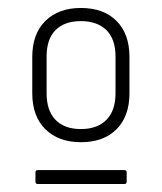

<svg xmlns="http://www.w3.org/2000/svg" viewBox="-20 -686 407 482"><path d="M183 -329Q127 -329 94 -361.5Q61 -394 61 -452V-543Q61 -601 94 -633.5Q127 -666 183 -666Q240 -666 272.5 -633.5Q305 -601 305 -543V-452Q305 -394 272.5 -361.5Q240 -329 183 -329ZM75 -224Q69 -224 69 -230V-253Q69 -259 75 -259H292Q298 -259 298 -253V-230Q298 -224 292 -224ZM183 -362Q224 -362 247 -385Q270 -408 270 -452V-544Q270 -588 247 -610.5Q224 -633 183 -633Q142 -633 119.5 -610.5Q97 -588 97 -544V-452Q97 -408 119.5 -385Q142 -362 183 -362Z"/></svg>

Font: Sofia Sans Semi Condensed ExtraLight
Style: Regular
Weight: 250
Version: Version 4.100